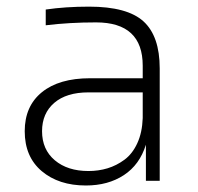

<svg xmlns="http://www.w3.org/2000/svg" viewBox="-20 -550 602 584"><path d="M241.2 14.2Q158.7 14.2 106.9 -29.5Q55.2 -73.2 55.2 -150.9Q55.2 -227.1 107.4 -269.5Q159.7 -312 253.9 -312H414.1V-350.1Q414.1 -481.9 272 -481.9Q191.4 -481.9 119.1 -473.1V-521Q179.2 -529.8 251 -529.8Q367.2 -529.8 416.5 -484.9Q465.8 -439.9 465.8 -341.8V0H423.8V-109.9Q404.8 -48.8 356.7 -17.3Q308.6 14.2 241.2 14.2ZM249 -29.8Q279.8 -29.8 307.1 -38.1Q334.5 -46.4 358.6 -64.2Q382.8 -82 397.7 -114.5Q412.6 -147 414.1 -190.9V-269H249Q182.1 -269 145 -237.1Q107.9 -205.1 107.9 -150.9Q107.9 -95.2 146.7 -62.5Q185.5 -29.8 249 -29.8Z"/></svg>

Font: Sora ExtraLight
Style: Regular
Weight: 200
Designer: Jonathan Barnbrook, Julián Moncada
Foundry: Barnbrook Fonts
Version: Version 2.000